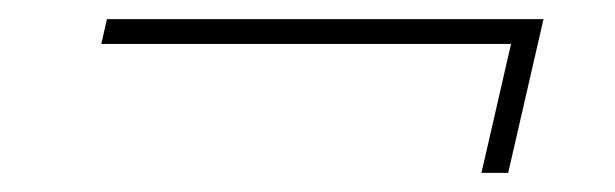

<svg xmlns="http://www.w3.org/2000/svg" viewBox="-20 -349 644 201"><path d="M549 -329 543 -303 512 -168H484L515 -303H86L92 -329Z"/></svg>

Font: Elaine Sans ExtraLight
Style: Italic
Weight: 275
Italic angle: -13°
Designer: Wei Huang
Foundry: Wei Huang
Version: Version 2.001;December 24, 2019;FontCreator 12.0.0.2547 64-b